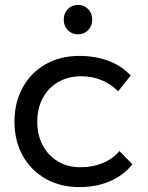

<svg xmlns="http://www.w3.org/2000/svg" viewBox="-20 -760 602 783"><path d="M311 -449Q259 -449 218.5 -426Q178 -403 155 -361Q132 -319 132 -264Q132 -209 154.5 -167Q177 -125 216.5 -101.5Q256 -78 307 -78Q358 -78 399 -95Q440 -112 467 -144L520 -90Q484 -45 428.5 -21Q373 3 303 3Q226 3 166 -31Q106 -65 72.5 -125.5Q39 -186 39 -264Q39 -342 72.5 -403Q106 -464 166 -498Q226 -532 303 -532Q370 -532 423.5 -511.5Q477 -491 513 -452L462 -388Q399 -449 311 -449ZM356 -680Q356 -654 339.5 -637Q323 -620 298 -620Q273 -620 256.5 -637Q240 -654 240 -680Q240 -706 256.5 -723Q273 -740 298 -740Q323 -740 339.5 -723Q356 -706 356 -680Z"/></svg>

Font: Montserrat
Style: Regular
Weight: 400
Designer: Julieta Ulanovsky
Foundry: Julieta Ulanovsky
Version: Version 6.001